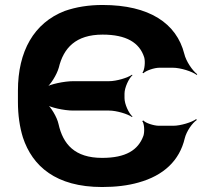

<svg xmlns="http://www.w3.org/2000/svg" viewBox="-20 -741 812 771"><path d="M390 -107C280 -107 233 -162 215 -243C209 -271 184 -312 166 -326L162 -323C181 -309 238 -297 274 -297H418C448 -297 494 -283 510 -271L512 -273C497 -286 480 -323 480 -347V-365C480 -389 497 -426 512 -439L510 -441C494 -429 448 -415 418 -415H274C239 -415 180 -403 162 -390L164 -387C183 -400 208 -441 216 -469C235 -548 284 -602 392 -602C487 -602 540 -570 559 -511C564 -494 561 -460 552 -449L556 -447C565 -457 599 -469 620 -469H674C705 -469 752 -454 770 -440L772 -443C753 -457 727 -495 720 -525C689 -647 580 -721 392 -721C336 -721 286 -713 240 -697C116 -649 52 -535 52 -377V-332C52 -279 59 -231 72 -189C110 -74 204 10 390 10C445 10 494 4 536 -8C637 -36 701 -96 722 -186C729 -214 752 -247 770 -259L768 -263C751 -250 705 -236 676 -236H618C598 -236 564 -247 556 -257L551 -255C560 -245 561 -211 556 -196C535 -138 485 -107 390 -107Z"/></svg>

Font: Asimov
Style: EdgeWide
Weight: 500
Designer: Google
Version: Version 2.000980: 2014